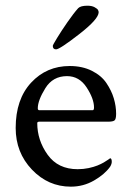

<svg xmlns="http://www.w3.org/2000/svg" viewBox="-20 -662 460 687"><path d="M219.7 -389.6Q168.9 -389.6 142.1 -346.2Q115.2 -302.7 115.2 -274.4Q115.2 -267.6 121.1 -267.6H311.5Q316.4 -267.6 316.4 -277.3Q316.4 -308.6 290 -349.1Q263.7 -389.6 219.7 -389.6ZM229.5 -425.8Q274.4 -425.8 308.6 -408.7Q342.8 -391.6 360.8 -364.7Q378.9 -337.9 387.2 -310.1Q395.5 -282.2 395.5 -254.9Q395.5 -235.4 389.6 -231Q383.8 -226.6 367.2 -226.6H121.1Q113.3 -226.6 113.3 -221.7Q113.3 -160.2 150.4 -108.4Q187.5 -56.6 257.8 -56.6Q278.3 -56.6 296.9 -60.5Q315.4 -64.5 328.6 -69.8Q341.8 -75.2 351.1 -80.6Q360.4 -85.9 367.2 -90.8L374 -95.7Q379.9 -95.7 379.9 -83Q379.9 -75.2 374 -65.4Q354.5 -38.1 316.4 -16.1Q278.3 5.9 233.4 5.9Q152.3 5.9 94.2 -55.2Q36.1 -116.2 36.1 -204.1Q36.1 -306.6 91.3 -366.2Q146.5 -425.8 229.5 -425.8ZM293 -641.6Q308.6 -641.6 318.4 -636.2Q328.1 -630.9 330.6 -626.5Q333 -622.1 333 -618.2Q333 -593.8 263.2 -539.6Q193.4 -485.4 180.7 -485.4Q168.9 -485.4 168.9 -498Q168.9 -501 184.1 -525.9Q199.2 -550.8 221.2 -582.5Q243.2 -614.3 259.8 -632.8Q268.6 -641.6 293 -641.6Z"/></svg>

Font: Crimson Text
Style: Roman
Weight: 400
Version: Version 0.13